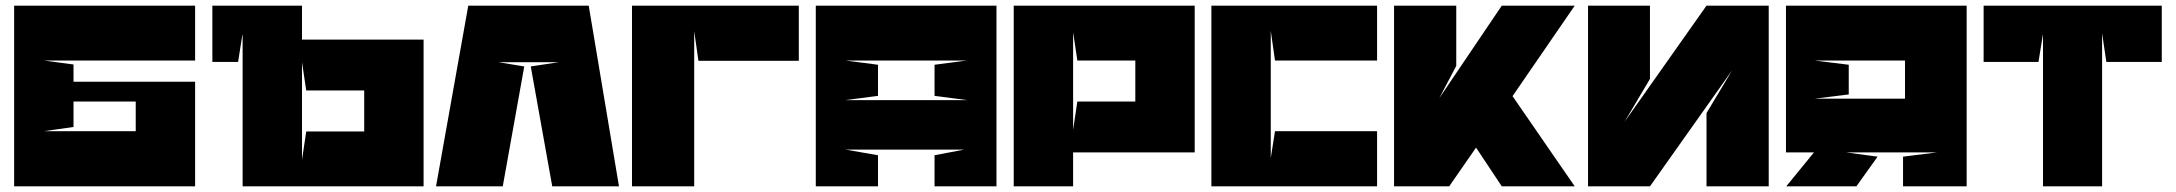

<svg xmlns="http://www.w3.org/2000/svg" viewBox="-20 -659 7695 679"><path d="M670 -445V-639H30V0H670V-352V-370H240V-431L135 -445ZM460 -300V-195H135L240 -210V-300Z M1048 -519V-639H731V-440H822L837 -535L838 -536V0H1478V-519ZM1048 -94V-439L1063 -339H1268V-194H1063Z M1743 -439H1956L1857 -424L1933 0H2169L2062 -639H1636L1522 0H1758L1834 -424L1743 -439Z M2450 -444H2805V-639H2215V0H2435V-549L2450 -444Z M2970 -445H3400L3285 -430V-320L3400 -305H2970L3085 -320V-430ZM2865 -639V0H3085V-110L2970 -130H3390L3285 -110V0H3504V-639Z M3775 -545 3790 -445H3978H3995V-300H3978H3790L3775 -200ZM3775 -120H4205V-639H3565V0H3775Z M4474 -550 4489 -445H4850V-639H4264V0H4850V-195H4489L4474 -100V-550Z M5549 -639H5291L5070 -312L5130 -426V-639H4910V0H5105L5200 -137L5291 0H5549L5329 -319Z M5815 -380V-639H5596V0H5815L6106 -411L6015 -259V0H6235V-639H6015L5725 -228Z M6717 -445V-310H6397L6518 -325V-430L6397 -445ZM6830 -120 6710 -105V0H6935V-639C6725 -639 6506 -639 6296 -639V-120H6395L6297 0H6545L6620 -105L6509 -120Z M7205 0H7414V-541L7429 -440H7625V-639H6995V-440H7189L7205 -539V0Z"/></svg>

Font: Banana Brick
Style: Regular
Weight: 400
Designer: artmaker
Foundry: artmaker
Version: Version 4.000 2011 initial release